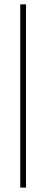

<svg xmlns="http://www.w3.org/2000/svg" viewBox="-20 -731 238 883"><path d="M99.6 131.8H73.2V-710.9H99.6Z"/></svg>

Font: TypoPRO Roboto Slab
Style: Thin
Weight: 250
Designer: Google
Version: Version 1.100263; 2013; ttfautohint (v0.94.20-1c74) -l 8 -r 